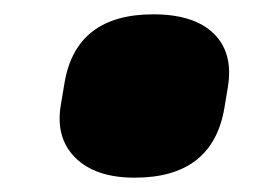

<svg xmlns="http://www.w3.org/2000/svg" viewBox="-20 -402 369 268"><path d="M168 -154Q113 -154 85 -182Q57 -210 65 -256L70 -286Q86 -382 194 -382Q251 -382 278.5 -355Q306 -328 298 -280L293 -250Q276 -154 168 -154Z"/></svg>

Font: Sofia Sans ExtraBlack
Style: Italic
Weight: 1000
Italic angle: -9°
Designer: Botio Nikoltchev, Ani Petrova
Foundry: lettersoup
Version: Version 4.100; ttfautohint (v1.8.4.7-5d5b)